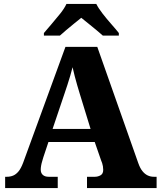

<svg xmlns="http://www.w3.org/2000/svg" viewBox="-20 -951 812 971"><path d="M6 0V-57H15Q32 -57 46.5 -63Q61 -69 73.5 -84Q86 -99 97 -128L311 -714H472L679 -127Q688 -101 700 -86Q712 -71 726.5 -64Q741 -57 758 -57H772V0H420V-57H460Q475 -57 488.5 -64.5Q502 -72 502 -92Q502 -101 500.5 -110Q499 -119 496.5 -126.5Q494 -134 492 -138L459 -233H225L199 -155Q197 -147 193.5 -136Q190 -125 188 -113.5Q186 -102 186 -93Q186 -76 196.5 -66.5Q207 -57 226 -57H272V0ZM246 -299H438L383 -478Q377 -498 370.5 -520Q364 -542 358 -565.5Q352 -589 347 -611Q342 -590 335 -567Q328 -544 321 -522Q314 -500 307 -480ZM202 -784Q218 -803 240.5 -829Q263 -855 284.5 -882Q306 -909 316 -931H467Q478 -909 499 -882Q520 -855 543 -829Q566 -803 581 -784V-771H500Q488 -782 468 -798.5Q448 -815 427 -832Q406 -849 391 -861Q376 -849 355 -832Q334 -815 314.5 -798.5Q295 -782 283 -771H202Z"/></svg>

Font: Noto Serif Gujarati ExtraBold
Style: Regular
Weight: 800
Version: Version 2.102